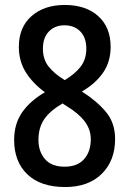

<svg xmlns="http://www.w3.org/2000/svg" viewBox="-20 -744 521 774"><path d="M241 -724Q326 -724 376 -679Q426 -634 426 -555Q426 -495 395.5 -451Q365 -407 310 -375Q369 -338 406.5 -293.5Q444 -249 444 -184Q444 -96 390 -43Q336 10 243 10Q144 10 90.5 -41Q37 -92 37 -180Q37 -245 69.5 -291.5Q102 -338 161 -372Q111 -409 83.5 -453.5Q56 -498 56 -555Q56 -634 107 -679Q158 -724 241 -724ZM240 -642Q201 -642 177 -617Q153 -592 153 -548Q153 -504 176.5 -475Q200 -446 241 -421Q284 -447 306 -476.5Q328 -506 328 -548Q328 -592 304 -617Q280 -642 240 -642ZM135 -180Q135 -133 161.5 -102.5Q188 -72 240 -72Q292 -72 319 -102.5Q346 -133 346 -183Q346 -222 321.5 -254.5Q297 -287 249 -316L232 -327Q181 -297 158 -263Q135 -229 135 -180Z"/></svg>

Font: Noto Sans Khmer Condensed Medium
Style: Regular
Weight: 500
Width: 3
Designer: Danh Hong and the Monotype Design Team
Foundry: Monotype Imaging Inc.
Version: Version 2.004; ttfautohint (v1.8.4.7-5d5b)